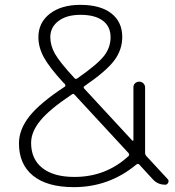

<svg xmlns="http://www.w3.org/2000/svg" viewBox="-20 -760 721 790"><path d="M275 -371Q185 -311 146.5 -264.5Q108 -218 108 -172Q108 -105 154.5 -68.5Q201 -32 286 -32Q416 -32 509 -118Q514 -123 509 -130L288 -369Q282 -377 275 -371ZM187 -607Q187 -573 206 -539Q225 -505 286 -439Q291 -432 299 -438Q382 -496 408.5 -530.5Q435 -565 435 -607Q435 -651 403 -675Q371 -699 311 -699Q254 -699 220.5 -673.5Q187 -648 187 -607ZM284 10Q174 10 116 -37Q58 -84 58 -170Q58 -227 101 -281.5Q144 -336 246 -403Q249 -404 249 -408Q249 -412 247 -414L239 -422Q183 -483 160.5 -524Q138 -565 138 -607Q138 -667 185 -703.5Q232 -740 311 -740Q393 -740 438 -705Q483 -670 483 -608Q483 -555 450 -511Q417 -467 328 -406Q321 -401 327 -395L524 -182Q526 -180 527.5 -181Q529 -182 529 -184V-401Q529 -411 536 -417.5Q543 -424 553 -424Q563 -424 570 -417Q577 -410 577 -400V-132Q577 -123 583 -117L670 -23Q676 -17 672 -8.5Q668 0 660 0Q629 0 609 -22L553 -83Q548 -88 541 -83Q429 10 284 10Z"/></svg>

Font: Rounded Mplus 1c Light
Style: Regular
Weight: 300
Version: Version 1.059.20150529